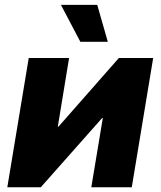

<svg xmlns="http://www.w3.org/2000/svg" viewBox="-20 -786 674 806"><path d="M533.2 0H363.3L411.6 -290.5H408.7L151.4 0H10.7L100.6 -542.5H270L222.7 -254.4H225.6L479 -542.5H623ZM317.4 -610.4 235.8 -765.6H388.2L432.6 -610.4Z"/></svg>

Font: Inter 16pt ExtraBold
Style: Italic
Weight: 800
Italic angle: -9.3988°
Version: Version 4.001;git-66647c0bb